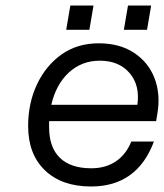

<svg xmlns="http://www.w3.org/2000/svg" viewBox="-20 -667 595 696"><path d="M444 -647H528L513 -559H429ZM235 -647H319L304 -559H220ZM82 -210Q82 -293 114 -361Q146 -429 203 -469.5Q260 -510 338 -510Q414 -510 466 -475.5Q518 -441 540 -384Q562 -327 551 -258L546 -228H158Q158 -217 158 -206Q158 -133 197 -95Q236 -57 311 -57Q363 -57 400 -82Q437 -107 456 -154H538Q477 9 310 9Q204 9 143 -49.5Q82 -108 82 -210ZM342 -447Q276 -447 229.5 -404Q183 -361 166 -287H478Q488 -358 449.5 -402.5Q411 -447 342 -447Z"/></svg>

Font: Overused Grotesk
Style: Italic
Weight: 400
Italic angle: -10°
Version: Version 0.003